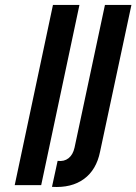

<svg xmlns="http://www.w3.org/2000/svg" viewBox="-20 -755 556 783"><path d="M192 7Q271.5 12 322.2 -25Q373 -62 388 -136L516 -735H408L284 -153Q277.5 -124 259.5 -109.8Q241.5 -95.5 215 -99ZM40 0H148L304 -735H196Z"/></svg>

Font: League Gothic
Style: Italic
Weight: 400
Designer: The League of Moveable Type
Version: Version 1.600; ttfautohint (v1.8.3)